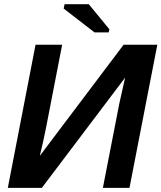

<svg xmlns="http://www.w3.org/2000/svg" viewBox="-20 -903 776 923"><path d="M505.9 -762.2 502.4 -747.1H434.6L286.1 -861.8L290.5 -882.8H406.7ZM581.5 -529.8 181.2 0H17.6L150.9 -688H278.8L201.2 -288.1Q195.8 -259.8 188.2 -226.1Q180.7 -192.4 171.4 -153.8L574.2 -688H736.3L602.5 0H474.6L553.7 -405.8Z"/></svg>

Font: Arimo
Style: Bold Italic
Weight: 700
Italic angle: -12°
Designer: Steve Matteson
Foundry: Monotype Imaging Inc.
Version: Version 1.33